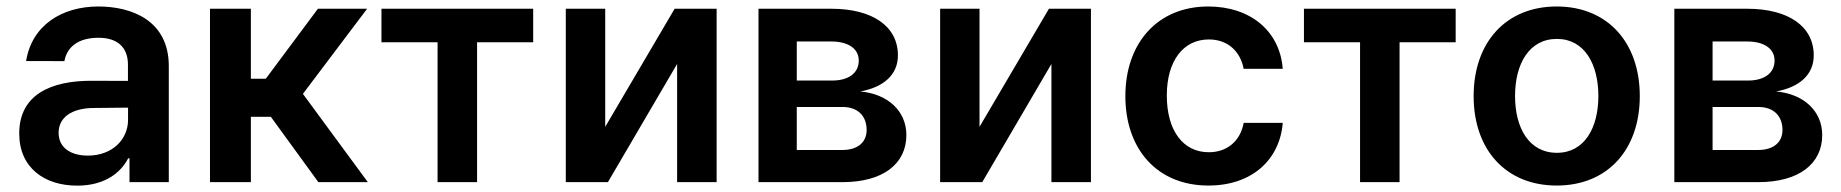

<svg xmlns="http://www.w3.org/2000/svg" viewBox="-20 -573 5792 604"><path d="M223 11C308.6 11 359.7 -29.1 383.2 -74.9H387.4V0H511V-365.1C511 -509.2 393.5 -552.6 289.4 -552.6C174.7 -552.6 80.3 -493.6 62.1 -381L182.5 -380.7C191.1 -426.5 227.3 -454.2 290.1 -454.2C349.8 -454.2 382.5 -423.7 382.5 -370V-318.5L268.1 -318.9C141 -319.2 40.5 -275.9 40.5 -153.1C40.5 -45.8 119 11 223 11ZM164.4 -155.2C164.4 -204.5 206.7 -232.6 273.4 -233.3L382.8 -234.4V-195.7C382.8 -134.9 333.8 -83.5 256.4 -83.5C202.8 -83.5 164.4 -108 164.4 -155.2Z M640.6 0H769.2V-205.6H832L981.5 0H1137.1L932.9 -277.7L1134.9 -545.5H980.1L816.1 -325.3H769.2V-545.5H640.6Z M1180 -440H1356.5V0H1480.8V-440H1657.3V-545.5H1180Z M1883.9 -174V-545.5H1759.9V0H1892.4L2110.1 -371.8V0H2234.4V-545.5H2102.3Z M2366.1 0H2630.3C2758.2 0 2831.3 -57.9 2831.3 -148.1C2831.3 -224.4 2772 -277.7 2686.4 -285.2C2759.2 -298.7 2804.7 -337.4 2804.7 -398.8C2804.7 -490.8 2724.1 -545.5 2595.2 -545.5H2366.1ZM2486.5 -101.2V-236.5H2630.3C2677.6 -236.5 2706.3 -209.2 2706.3 -164.1C2706.3 -125 2677.6 -101.2 2630.3 -101.2ZM2486.5 -319.6V-442.5H2595.2C2648.8 -442.5 2681.5 -419.7 2681.5 -382.5C2681.5 -343.4 2649.9 -319.6 2597.7 -319.6Z M3061.4 -174V-545.5H2937.5V0H3070L3287.6 -371.8V0H3411.9V-545.5H3279.8Z M3781.6 10.7C3918.7 10.7 4006 -70.7 4015.3 -186.4H3892.4C3881.4 -127.8 3839.1 -94.1 3782.7 -94.1C3702.4 -94.1 3650.6 -161.2 3650.6 -272.7C3650.6 -382.8 3703.5 -448.9 3782.7 -448.9C3844.5 -448.9 3882.5 -409.1 3892.4 -356.5H4015.3C4006.4 -474.8 3914.1 -552.6 3780.9 -552.6C3621.1 -552.6 3520.2 -437.1 3520.2 -270.6C3520.2 -105.5 3618.6 10.7 3781.6 10.7Z M4082 -440H4258.5V0H4382.8V-440H4559.3V-545.5H4082Z M4877.1 10.7C5036.9 10.7 5138.5 -101.9 5138.5 -270.6C5138.5 -439.6 5036.9 -552.6 4877.1 -552.6C4717.3 -552.6 4615.8 -439.6 4615.8 -270.6C4615.8 -101.9 4717.3 10.7 4877.1 10.7ZM4746.1 -271C4746.1 -370.7 4789.4 -450.6 4877.8 -450.6C4964.8 -450.6 5008.2 -370.7 5008.2 -271C5008.2 -171.2 4964.8 -92.3 4877.8 -92.3C4789.4 -92.3 4746.1 -171.2 4746.1 -271Z M5247.2 0H5511.4C5639.2 0 5712.4 -57.9 5712.4 -148.1C5712.4 -224.4 5653.1 -277.7 5567.5 -285.2C5640.3 -298.7 5685.7 -337.4 5685.7 -398.8C5685.7 -490.8 5605.1 -545.5 5476.2 -545.5H5247.2ZM5367.5 -101.2V-236.5H5511.4C5558.6 -236.5 5587.4 -209.2 5587.4 -164.1C5587.4 -125 5558.6 -101.2 5511.4 -101.2ZM5367.5 -319.6V-442.5H5476.2C5529.8 -442.5 5562.5 -419.7 5562.5 -382.5C5562.5 -343.4 5530.9 -319.6 5478.7 -319.6Z"/></svg>

Font: Margiela Sans Semi Bold
Style: Regular
Weight: 600
Designer: Stefan Endress, Andreas Faust
Version: Version 1.100;FEAKit 1.0